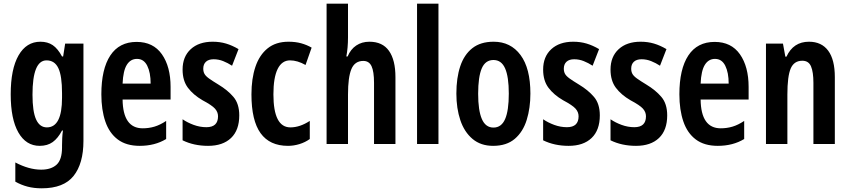

<svg xmlns="http://www.w3.org/2000/svg" viewBox="-20 -780 4600 1040"><path d="M199 -554Q238 -554 265.5 -535.5Q293 -517 316 -474H322L333 -544H432V-17Q432 106 378.5 173Q325 240 206 240Q164 240 129.5 231Q95 222 63 204V100Q137 139 203 139Q257 139 286.5 112Q316 85 316 19V7Q316 -9 317 -31Q318 -53 321 -73H316Q294 -31 265.5 -10.5Q237 10 195 10Q121 10 79.5 -62.5Q38 -135 38 -269Q38 -406 80.5 -480Q123 -554 199 -554ZM232 -453Q156 -453 156 -267Q156 -176 175.5 -133Q195 -90 234 -90Q316 -90 316 -250V-276Q316 -369 296 -411Q276 -453 232 -453Z M720 -553Q810 -553 857 -486Q904 -419 904 -309V-241H644Q646 -85 753 -85Q786 -85 816.5 -94Q847 -103 880 -125V-27Q819 10 737 10Q664 10 618 -24.5Q572 -59 550.5 -122Q529 -185 529 -269Q529 -406 577.5 -479.5Q626 -553 720 -553ZM722 -461Q687 -461 667 -429Q647 -397 644 -327H796Q796 -387 777.5 -424Q759 -461 722 -461Z M1276 -155Q1276 -75 1231.5 -32.5Q1187 10 1107 10Q1030 10 969 -20V-134Q995 -116 1029 -103.5Q1063 -91 1098 -91Q1161 -91 1161 -150Q1161 -173 1144.5 -191.5Q1128 -210 1077 -237Q1027 -266 998 -304.5Q969 -343 969 -403Q969 -473 1013 -513.5Q1057 -554 1132 -554Q1171 -554 1204.5 -544Q1238 -534 1272 -514L1237 -424Q1214 -439 1189 -449Q1164 -459 1137 -459Q1110 -459 1095.5 -445.5Q1081 -432 1081 -408Q1081 -392 1087.5 -380Q1094 -368 1112 -355Q1130 -342 1163 -322Q1213 -292 1244.5 -255Q1276 -218 1276 -155Z M1540 10Q1441 10 1391.5 -58.5Q1342 -127 1342 -269Q1342 -354 1363.5 -418Q1385 -482 1429.5 -518Q1474 -554 1543 -554Q1581 -554 1611.5 -545.5Q1642 -537 1668 -522L1635 -428Q1591 -453 1551 -453Q1507 -453 1484 -406.5Q1461 -360 1461 -269Q1461 -90 1553 -90Q1604 -90 1658 -125V-27Q1633 -9 1602 0.5Q1571 10 1540 10Z M1865 -578Q1865 -521 1856 -474H1863Q1879 -513 1909.5 -533.5Q1940 -554 1981 -554Q2052 -554 2087 -504.5Q2122 -455 2122 -362V0H2006V-331Q2006 -393 1992.5 -421.5Q1979 -450 1948 -450Q1902 -450 1883.5 -406Q1865 -362 1865 -268V0H1749V-760H1865Z M2355 0H2239V-760H2355Z M2853 -273Q2853 -195 2833 -130.5Q2813 -66 2768.5 -28Q2724 10 2651 10Q2584 10 2539.5 -27.5Q2495 -65 2473.5 -129Q2452 -193 2452 -273Q2452 -358 2473 -421Q2494 -484 2538.5 -519Q2583 -554 2654 -554Q2746 -554 2799.5 -482Q2853 -410 2853 -273ZM2570 -272Q2570 -182 2590 -135.5Q2610 -89 2653 -89Q2696 -89 2716 -135Q2736 -181 2736 -273Q2736 -364 2716 -409.5Q2696 -455 2653 -455Q2609 -455 2589.5 -409.5Q2570 -364 2570 -272Z M3229 -155Q3229 -75 3184.5 -32.5Q3140 10 3060 10Q2983 10 2922 -20V-134Q2948 -116 2982 -103.5Q3016 -91 3051 -91Q3114 -91 3114 -150Q3114 -173 3097.5 -191.5Q3081 -210 3030 -237Q2980 -266 2951 -304.5Q2922 -343 2922 -403Q2922 -473 2966 -513.5Q3010 -554 3085 -554Q3124 -554 3157.5 -544Q3191 -534 3225 -514L3190 -424Q3167 -439 3142 -449Q3117 -459 3090 -459Q3063 -459 3048.5 -445.5Q3034 -432 3034 -408Q3034 -392 3040.5 -380Q3047 -368 3065 -355Q3083 -342 3116 -322Q3166 -292 3197.5 -255Q3229 -218 3229 -155Z M3594 -155Q3594 -75 3549.5 -32.5Q3505 10 3425 10Q3348 10 3287 -20V-134Q3313 -116 3347 -103.5Q3381 -91 3416 -91Q3479 -91 3479 -150Q3479 -173 3462.5 -191.5Q3446 -210 3395 -237Q3345 -266 3316 -304.5Q3287 -343 3287 -403Q3287 -473 3331 -513.5Q3375 -554 3450 -554Q3489 -554 3522.5 -544Q3556 -534 3590 -514L3555 -424Q3532 -439 3507 -449Q3482 -459 3455 -459Q3428 -459 3413.5 -445.5Q3399 -432 3399 -408Q3399 -392 3405.5 -380Q3412 -368 3430 -355Q3448 -342 3481 -322Q3531 -292 3562.5 -255Q3594 -218 3594 -155Z M3851 -553Q3941 -553 3988 -486Q4035 -419 4035 -309V-241H3775Q3777 -85 3884 -85Q3917 -85 3947.5 -94Q3978 -103 4011 -125V-27Q3950 10 3868 10Q3795 10 3749 -24.5Q3703 -59 3681.5 -122Q3660 -185 3660 -269Q3660 -406 3708.5 -479.5Q3757 -553 3851 -553ZM3853 -461Q3818 -461 3798 -429Q3778 -397 3775 -327H3927Q3927 -387 3908.5 -424Q3890 -461 3853 -461Z M4362 -554Q4430 -554 4466 -505.5Q4502 -457 4502 -362V0H4386V-331Q4386 -390 4373 -420.5Q4360 -451 4326 -451Q4281 -451 4263 -409Q4245 -367 4245 -268V0H4129V-544H4221L4234 -473H4240Q4277 -554 4362 -554Z"/></svg>

Font: Noto Sans Bengali ExtraCondensed SemiBold
Style: Regular
Weight: 600
Width: 2
Designer: Joana Ranito - Universal Thirst; Jelle Bosma - Monotype Design Team
Foundry: Universal Thirst ehf.
Version: Version 3.000; ttfautohint (v1.8.4.7-5d5b)